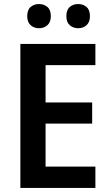

<svg xmlns="http://www.w3.org/2000/svg" viewBox="-20 -932 544 952"><path d="M453 0H81V-714H453V-609H206V-424H437V-319H206V-106H453ZM115 -852Q115 -883 132 -897.5Q149 -912 173 -912Q198 -912 215 -897.5Q232 -883 232 -852Q232 -822 215 -807Q198 -792 173 -792Q149 -792 132 -807Q115 -822 115 -852ZM309 -852Q309 -883 326 -897.5Q343 -912 368 -912Q392 -912 409 -897.5Q426 -883 426 -852Q426 -822 409 -807Q392 -792 368 -792Q343 -792 326 -807Q309 -822 309 -852Z"/></svg>

Font: Noto Sans Khmer UI SemiCondensed SemiBold
Style: Regular
Weight: 600
Width: 4
Designer: Danh Hong and the Monotype Design Team
Foundry: Monotype Imaging Inc.
Version: Version 2.002; ttfautohint (v1.8.4.7-5d5b)